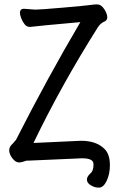

<svg xmlns="http://www.w3.org/2000/svg" viewBox="-20 -729 540 877"><path d="M430 128Q413 128 395 117.5Q377 107 377 91Q377 79 390 66Q407 53 407 26V20Q407 -6 355 -6L104 5V4Q79 13 67 13Q51 13 36.5 -6Q22 -25 22 -43Q22 -59 39 -74L53 -90Q194 -368 347 -628Q146 -610 117 -606Q102 -606 92.5 -618Q83 -630 77 -645.5Q71 -661 71 -671Q72 -689 89 -689L141 -685Q162 -685 266 -694Q370 -703 390.5 -706Q411 -709 423 -709Q442 -709 456 -687.5Q470 -666 470 -650Q470 -638 460 -632Q440 -624 428 -606Q260 -340 133 -76L350 -86Q419 -86 456 -50Q482 -26 482 25Q482 66 467.5 96.5Q453 127 433 128Z"/></svg>

Font: LXGW WenKai Mono TC
Style: Bold
Weight: 700
Designer: LXGW / Fontworks Inc.
Foundry: LXGW / Fontworks Inc.
Version: Version 1.330